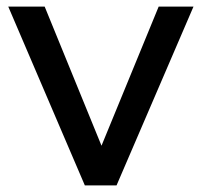

<svg xmlns="http://www.w3.org/2000/svg" viewBox="-20 -559 607 579"><path d="M331.5 0 563.5 -539.1H458.5L286.1 -119.6L114.7 -539.1H4.9L235.8 0Z"/></svg>

Font: Winston
Style: Regular
Weight: 400
Designer: Vernon Adams, Kim Jin-seong, David Berlow, Cristiano Sobral
Foundry: The Winston Project Authors
Version: Version 3.004